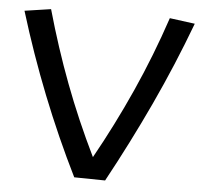

<svg xmlns="http://www.w3.org/2000/svg" viewBox="-52 -772 875 840"><g transform="rotate(5 385.5 -352.0)"><path d="M660.2 -717.8 771 -703.1Q702.1 -518.6 618.7 -339.6Q535.2 -160.6 439.9 14.2L304.2 12.2Q136.7 -326.2 23.9 -694.8L139.2 -711.9Q186 -545.9 243.7 -393.1Q301.8 -238.8 377.9 -83Q460.9 -231.4 532.5 -390.6Q604 -549.8 660.2 -717.8Z"/></g></svg>

Font: Preahvihear
Style: Regular
Weight: 400
Designer: Danh Hong
Version: Version 8.002; ttfautohint (v1.8.3)